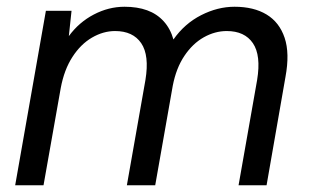

<svg xmlns="http://www.w3.org/2000/svg" viewBox="-20 -549 921 569"><path d="M25 0 116 -517H192L184 -442Q214 -483 258 -506Q302 -529 349 -529Q387 -529 416 -518.5Q445 -508 465 -486Q485 -464 494 -432Q527 -479 576 -504Q625 -529 675 -529Q732 -529 770 -506Q808 -483 823.5 -437Q839 -391 826 -321L770 0H687L742 -312Q754 -385 729.5 -421Q705 -457 652 -457Q617 -457 584 -438.5Q551 -420 526.5 -383.5Q502 -347 492 -295L440 0H356L411 -312Q423 -385 398.5 -421Q374 -457 321 -457Q286 -457 252.5 -437.5Q219 -418 194.5 -380Q170 -342 160 -288L109 0Z"/></svg>

Font: DM Sans 11pt
Style: Italic
Weight: 400
Italic angle: -10°
Version: Version 4.004;gftools[0.9.30]